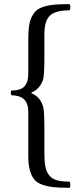

<svg xmlns="http://www.w3.org/2000/svg" viewBox="-20 -749 383 925"><path d="M313 155.8Q267.1 155.8 237.5 152.6Q208 149.4 182.6 140.4Q157.2 131.3 144 114.3Q130.9 97.2 123.5 70.1Q116.2 43 116.2 2.9V-209Q116.2 -251 96.2 -270Q76.2 -289.1 37.1 -290Q32.2 -290 32.2 -301.8Q32.2 -313 37.1 -313Q80.1 -313 98.1 -333.3Q116.2 -353.5 116.2 -392.1V-554.2Q116.2 -593.3 119.6 -620.4Q123 -647.5 132.8 -667.5Q142.6 -687.5 156 -699Q169.4 -710.4 193.1 -717.5Q216.8 -724.6 244.1 -726.8Q271.5 -729 313 -729Q318.8 -729 318.8 -713.9Q318.8 -699.2 313 -699.2Q247.1 -699.2 220.5 -673.8Q193.8 -648.4 193.8 -584V-467.8Q193.8 -391.6 188 -367.2Q173.8 -321.3 131.8 -303.2V-299.8Q175.8 -281.7 189 -231Q193.8 -202.6 193.8 -146V-13.2Q193.8 27.3 198.2 52Q202.6 76.7 215.8 94.2Q229 111.8 252.2 118.9Q275.4 126 313 126Q318.8 126 318.8 142.1Q318.8 155.8 313 155.8Z"/></svg>

Font: Junicode SmCond Medium
Style: Regular
Weight: 500
Width: 4
Designer: Peter S. Baker
Version: Version 2.206